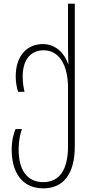

<svg xmlns="http://www.w3.org/2000/svg" viewBox="-20 -780 499 1050"><path d="M217 250C326 250 389 172 389 21V-760H352V-513C352 -489 353 -458 354 -431H352C334 -487 285 -539 215 -539C131 -539 66 -479 66 -362C66 -331 71 -303 79 -278H114C109 -301 104 -328 104 -361C104 -464 157 -505 219 -505C302 -505 352 -427 352 -299V20C352 145 307 216 217 216C129 216 82 151 82 39C82 -16 92 -52 100 -74H65C56 -54 44 -15 44 40C44 159 98 250 217 250Z"/></svg>

Font: Noto Sans Georgian Condensed ExtraLight
Style: Regular
Weight: 200
Width: 3
Designer: Monotype Design Team, Akaki Razmadze
Foundry: Google LLC
Version: Version 2.005